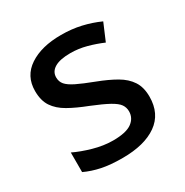

<svg xmlns="http://www.w3.org/2000/svg" viewBox="-135 -660 753 781"><g transform="rotate(-30 242.0 -269.5)"><path d="M441 -152Q441 -72 383 -31Q325 10 222 10Q165 10 124.5 1.5Q84 -7 50 -23V-115Q85 -98 132.5 -84.5Q180 -71 224 -71Q285 -71 312 -90.5Q339 -110 339 -142Q339 -160 329 -174.5Q319 -189 291 -204.5Q263 -220 211 -241Q159 -261 123 -281.5Q87 -302 68 -330.5Q49 -359 49 -404Q49 -474 105.5 -511.5Q162 -549 254 -549Q304 -549 347.5 -539Q391 -529 431 -511L397 -431Q362 -446 325 -456Q288 -466 250 -466Q201 -466 176 -451Q151 -436 151 -409Q151 -389 163 -375Q175 -361 203.5 -347Q232 -333 282 -314Q332 -295 367.5 -274.5Q403 -254 422 -225Q441 -196 441 -152Z"/></g></svg>

Font: Noto Sans Tai Tham Medium
Style: Regular
Weight: 500
Designer: Monotype Design Team 2013. Revised by David WIlliams 2020
Foundry: Monotype Imaging Inc.
Version: Version 2.002; ttfautohint (v1.8.4.7-5d5b)